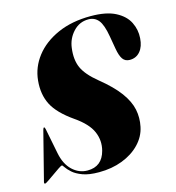

<svg xmlns="http://www.w3.org/2000/svg" viewBox="-107 -804 832 906"><g transform="rotate(-15 308.5 -351.0)"><path d="M266 10Q217 10 186.5 -1.5Q156 -13 139 -28.2Q122 -43.5 114.5 -55Q107 -66.5 104 -66.5Q100.5 -66.5 86.2 -57Q72 -47.5 54.8 -35.2Q37.5 -23 23.5 -13.5Q9.5 -4 6.5 -4Q0.5 -4 2.5 -13L63 -250.5Q66 -261.5 69.5 -261.5Q73 -261.5 75 -252L99.5 -128Q110.5 -72 142.5 -42Q174.5 -12 216 -12Q287 -12 306 -84Q318.5 -131.5 299.2 -176Q280 -220.5 218.5 -263Q144.5 -314.5 118.8 -365.2Q93 -416 99.5 -482.5Q105.5 -546 145.8 -598Q186 -650 255.5 -681Q325 -712 417.5 -712Q493.5 -712 538.2 -688.8Q583 -665.5 601.2 -628.8Q619.5 -592 616.5 -551Q614 -511 594.5 -487.8Q575 -464.5 543.5 -464.5Q521 -464.5 509.2 -481.2Q497.5 -498 491.5 -533L480.5 -596.5Q470.5 -655 452 -677.5Q433.5 -700 403.5 -700Q359 -700 328.8 -667.2Q298.5 -634.5 293 -590Q285.5 -533.5 303.2 -493.8Q321 -454 375 -410Q437.5 -359.5 469.8 -315.5Q502 -271.5 510.5 -230.2Q519 -189 510 -146.5Q500.5 -100.5 466.2 -65Q432 -29.5 380.5 -9.8Q329 10 266 10Z"/></g></svg>

Font: Fraunces 144pt S000 Black
Style: Italic
Weight: 900
Italic angle: -16°
Version: Version 1.000; ttfautohint (v1.8.3)